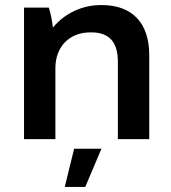

<svg xmlns="http://www.w3.org/2000/svg" viewBox="-20 -550 676 759"><path d="M75 0H199V-281C199 -365 254 -422 337 -422H341C414 -422 446 -381 446 -306V0H570V-332C570 -458 504 -530 382 -530H379C308 -530 238 -500 189 -441C187 -464 180 -499 173 -520H75ZM236 189H317L381 38H273Z"/></svg>

Font: Fixel Display SemiBold
Style: Regular
Weight: 600
Designer: AlfaBravo + MacPaw
Foundry: Kyrylo Tkachov, Marchela Mozhyna, Serhii Makarenko, Maria Weinstein, Zakhar Kryvoshyya
Version: Version 1.211